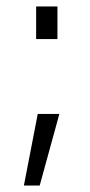

<svg xmlns="http://www.w3.org/2000/svg" viewBox="-20 -452 280 595"><path d="M92 -432H158V-331H92ZM97 -99H164L103 123H54Z"/></svg>

Font: Cairo Light
Style: Regular
Weight: 300
Designer: Mohamed Gaber, Accademia di Belle Arti di Urbino and others
Foundry: Kief Type Foundry, Accademia di Belle Arti di Urbino and others
Version: Version 3.011